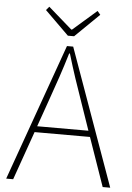

<svg xmlns="http://www.w3.org/2000/svg" viewBox="-61 -970 696 1015"><g transform="rotate(5 287.0 -462.5)"><path d="M303 -781 431 -906 415 -925 289 -815H285L159 -925L143 -906L270 -781ZM523 0H563L303 -726H270L11 0H48L139 -258H433ZM150 -290 201 -435C232 -523 258 -597 285 -688H289C316 -597 341 -523 372 -435L422 -290Z"/></g></svg>

Font: SSpoqa Han Sans Neo Thin
Style: Regular
Weight: 100
Designer: [Spoqa Han Sans Neo] Dong-huui Kim  Younghwa Kang  Yujin Lee  [Noto Sans] Ryoko NISHIZUKA  (kana & ideographs); Paul D. 
Foundry: Spoqa (http://www.spoqa-han-sans.com)
Version: Version 1.000